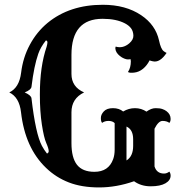

<svg xmlns="http://www.w3.org/2000/svg" viewBox="-20 -782 759 816"><path d="M549.8 -11.7Q474.6 14.6 401.1 14.6Q327.6 14.6 272.7 -6.6Q217.8 -27.8 175.8 -68.4Q86.4 -153.8 69.3 -305.2Q62 -368.7 19.5 -389.2Q62 -409.2 69.8 -473.4Q77.6 -537.6 106.9 -592Q136.2 -646.5 182.1 -684.6Q275.9 -761.7 417 -761.7Q514.2 -761.7 580.1 -717.3Q641.1 -676.3 655.8 -610.4Q663.6 -573.2 675.8 -564.5Q680.7 -560.5 688 -557.1Q659.2 -514.2 629.4 -521.5Q622.1 -522.9 615.7 -525.4Q605 -503.9 587.9 -489.7Q570.8 -475.6 550 -473.4Q529.3 -471.2 523.9 -476.1Q536.1 -494.1 536.1 -522Q536.1 -525.4 534.7 -530.8Q532.2 -529.8 530.3 -529.8Q528.3 -529.8 522.9 -529.5Q517.6 -529.3 507.8 -533.2Q498 -537.1 489.7 -543.9Q471.2 -558.6 470.2 -576.2Q470.2 -580.1 471.7 -584Q502 -574.7 529.3 -597.7Q547.9 -613.8 546.9 -631.8Q545.9 -649.9 536.9 -661.9Q527.8 -673.8 511.2 -682.6Q474.1 -702.1 416 -702.1Q283.7 -702.1 283.7 -548.8V-467.8Q283.7 -412.6 337.4 -389.2Q283.7 -363.3 283.7 -304.7V-173.8Q283.7 -111.8 307.1 -81.8Q330.6 -51.8 381.3 -51.8Q441.4 -51.8 460.9 -105.5Q467.3 -123 467.3 -146V-258.8Q458 -268.1 441.4 -268.1Q424.8 -268.1 414.1 -259.8Q408.7 -265.1 408.7 -280.3Q408.7 -295.4 421.4 -308.8Q434.1 -322.3 460.2 -322.3Q486.3 -322.3 503.4 -308.1Q526.9 -322.3 553.7 -322.3Q580.6 -322.3 602.5 -307.6Q623 -322.3 641.1 -322.3Q659.2 -322.3 669.4 -318.8Q679.7 -315.4 687.5 -309.6Q705.1 -296.4 705.1 -276.9Q705.1 -265.1 699.7 -259.8Q688.5 -268.1 670.9 -268.1Q653.3 -268.1 636.7 -234.9V-74.7Q646 -44.4 677.2 -44.4Q689 -44.4 699.7 -52.7Q705.1 -45.4 705.1 -35.6Q705.1 -15.6 683.1 -2.9Q661.1 9.8 620.4 9.8Q579.6 9.8 549.8 -11.7ZM179.7 -129.4Q187 -132.3 187 -139.6Q187 -150.4 176.8 -173.6Q166.5 -196.8 158 -252.2Q149.4 -307.6 149.4 -380.9Q149.4 -499.5 178.2 -583.5Q181.6 -595.7 181.6 -602.1Q181.6 -608.4 175.3 -610.4Q152.3 -581.5 142.6 -553.2Q124.5 -501.5 113.8 -413.1Q112.3 -400.4 85 -389.2Q112.3 -377 113.8 -364.3Q131.3 -212.9 158.2 -162.1Q168 -144 179.7 -129.4ZM517.6 -100.1Q545.9 -117.7 545.9 -162.1V-189.9Q545.9 -231.4 517.6 -244.1ZM632.8 -91.3 631.3 -101.1Z"/></svg>

Font: Rye
Style: Regular
Weight: 400
Designer: Nicole Fally
Foundry: Nicole Fally
Version: Version 1.001